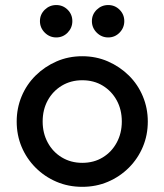

<svg xmlns="http://www.w3.org/2000/svg" viewBox="-20 -723 649 758"><path d="M304.7 14.6Q250 14.6 203.1 -5.4Q156.2 -25.4 120.6 -61Q85 -96.7 65.4 -143.1Q45.9 -189.5 45.9 -243.2Q45.9 -295.9 65.4 -342.8Q85 -389.6 120.6 -424.8Q156.2 -460 203.1 -480.5Q250 -501 304.7 -501Q359.4 -501 406.2 -480.5Q453.1 -460 488.8 -424.8Q524.4 -389.6 543.9 -342.8Q563.5 -295.9 563.5 -243.2Q563.5 -189.5 543.9 -143.1Q524.4 -96.7 488.8 -61Q453.1 -25.4 406.2 -5.4Q359.4 14.6 304.7 14.6ZM304.7 -80.1Q350.6 -80.1 385.7 -101.6Q420.9 -123 440.9 -160.2Q460.9 -197.3 460.9 -243.2Q460.9 -290 440.9 -326.7Q420.9 -363.3 385.7 -384.8Q350.6 -406.2 304.7 -406.2Q259.8 -406.2 224.1 -384.8Q188.5 -363.3 168.5 -326.7Q148.4 -290 148.4 -243.2Q148.4 -197.3 168.5 -160.2Q188.5 -123 224.1 -101.6Q259.8 -80.1 304.7 -80.1ZM407.2 -575.2Q380.9 -575.2 361.8 -594.2Q342.8 -613.3 342.8 -639.6Q342.8 -666 361.8 -684.6Q380.9 -703.1 407.2 -703.1Q433.6 -703.1 452.1 -684.6Q470.7 -666 470.7 -639.6Q470.7 -613.3 452.1 -594.2Q433.6 -575.2 407.2 -575.2ZM202.1 -575.2Q175.8 -575.2 156.7 -594.2Q137.7 -613.3 137.7 -639.6Q137.7 -666 156.7 -684.6Q175.8 -703.1 202.1 -703.1Q228.5 -703.1 247.1 -684.6Q265.6 -666 265.6 -639.6Q265.6 -613.3 247.1 -594.2Q228.5 -575.2 202.1 -575.2Z"/></svg>

Font: Sen Medium
Style: Regular
Weight: 500
Designer: Kosal Sen, Philatype
Foundry: Philatype
Version: Version 2.000;gftools[0.9.31]